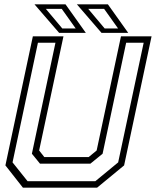

<svg xmlns="http://www.w3.org/2000/svg" viewBox="-20 -868 721 888"><path d="M86 0 5 -103 132 -700H273.5L161 -172L185 -141.5H390L427 -172L539.5 -700H681L554 -103L429 0ZM107.5 -30H421L526.5 -117L644.5 -670.5H563.5L454.5 -157L398 -111H165L127.5 -157L236.5 -670.5H155.5L38 -117ZM573 -716H449.5L335.5 -848H479ZM526 -736.5 461.5 -827H388L464 -736.5ZM377 -716H253.5L139.5 -848H283ZM330 -736.5 265.5 -827H192L268 -736.5Z"/></svg>

Font: Tourney Thin Light
Style: Italic
Weight: 300
Italic angle: -12°
Version: Version 1.015